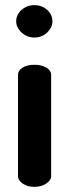

<svg xmlns="http://www.w3.org/2000/svg" viewBox="-20 -727 268 747"><path d="M114 0Q86 0 68 -13Q50 -26 50 -41V-435Q50 -453 68 -464Q86 -475 114 -475Q141 -475 160 -464Q179 -453 179 -435V-41Q179 -26 160 -13Q141 0 114 0ZM114 -581Q85 -581 64 -600.5Q43 -620 43 -644Q43 -670 64 -688.5Q85 -707 114 -707Q143 -707 163.5 -688.5Q184 -670 184 -644Q184 -620 163.5 -600.5Q143 -581 114 -581Z"/></svg>

Font: Dosis ExtraLight
Style: Bold
Weight: 700
Version: Version 3.001; ttfautohint (v1.8.2)